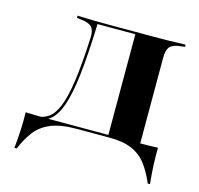

<svg xmlns="http://www.w3.org/2000/svg" viewBox="-85 -509 754 728"><g transform="rotate(15 292.0 -145.0)"><path d="M241.9 -2.4Q179 -2.4 140.7 13.3Q102.4 29 79.8 58.5Q57.3 87.9 40.3 128.2H31.5Q35.5 91.1 37.1 55.6Q38.7 20.2 37.9 -12.9Q61.3 -12.1 84.3 -11.7Q107.3 -11.3 130.6 -11.3H241.9H397.6V-2.4ZM77.4 1.6 79 -8.9Q107.3 -9.7 128.2 -24.6Q149.2 -39.5 164.1 -76.6Q179 -113.7 188.3 -179.8Q197.6 -246 202.4 -348.4Q204 -379.8 191.1 -392.3Q178.2 -404.8 147.6 -407.3L133.1 -408.9V-417.7Q172.6 -416.1 201.2 -415.7Q229.8 -415.3 265.3 -415.3H271.8H425H425.8Q461.3 -415.3 490.3 -415.7Q519.4 -416.1 557.3 -417.7V-408.9L543.5 -407.3Q512.9 -404.8 500.4 -392.3Q487.9 -379.8 487.9 -348.4V-208.9H362.9V-408.9L366.1 -406.5H211.3L214.5 -408.1Q210.5 -285.5 201.2 -205.6Q191.9 -125.8 175.8 -80.6Q159.7 -35.5 135.1 -16.9Q110.5 1.6 77.4 1.6ZM362.9 -2.4V-208.9H487.9V-2.4ZM362.9 -2.4 363.7 -10.5 466.1 -11.3H370.2H465.3Q488.7 -11.3 511.3 -11.7Q533.9 -12.1 557.3 -12.9Q556.5 20.2 558.1 55.6Q559.7 91.1 563.7 128.2H554.8Q537.9 87.9 516.1 58.5Q494.4 29 459.7 13.3Q425 -2.4 370.2 -2.4Z"/></g></svg>

Font: Playfair 144pt SemiExpanded ExtraBold
Style: Regular
Weight: 800
Width: 6
Designer: Claus Eggers Sørensen
Foundry: Claus Eggers Sørensen
Version: Version 2.203